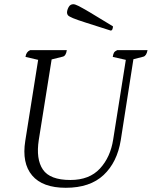

<svg xmlns="http://www.w3.org/2000/svg" viewBox="-20 -879 720 911"><path d="M292 12Q182 12 132.5 -46.5Q83 -105 100 -211L161 -595L101 -609Q104 -633 123 -641H297Q293 -613 277 -610L225 -597L164 -215Q150 -124 183.5 -74.5Q217 -25 314 -25Q404 -25 454 -79Q504 -133 517 -217L577 -595L515 -609Q517 -623 521 -629.5Q525 -636 536 -641H680Q675 -614 660 -610L613 -598L553 -214Q536 -109 471.5 -48.5Q407 12 292 12ZM505 -734Q430 -758 387.5 -771.5Q345 -785 326 -793Q307 -801 302.5 -806.5Q298 -812 298 -819Q298 -831 305.5 -845Q313 -859 328 -859Q336 -859 352 -851Q368 -843 405.5 -821Q443 -799 516 -754Q516 -747 513.5 -740.5Q511 -734 505 -734Z"/></svg>

Font: Petrona Light
Style: Italic
Weight: 300
Italic angle: -9°
Designer: Ringo R. Seeber
Foundry: Ringo R. Seeber
Version: Version 2.001; ttfautohint (v1.8.3)